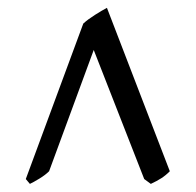

<svg xmlns="http://www.w3.org/2000/svg" viewBox="-20 -716 493 483"><path d="M407.2 -285.2Q396.5 -274.4 385.7 -267.6Q375 -260.7 359.4 -253.4L342.8 -265.6L215.8 -590.3L103.5 -285.2Q94.2 -275.9 79.3 -266.8Q64.5 -257.8 55.2 -253.4L44.9 -265.6L189.5 -656.7Q200.7 -667 218.8 -678.5Q236.8 -689.9 249 -696.3Z"/></svg>

Font: Dai Banna SIL Medium
Style: Regular
Weight: 500
Designer: Victor Gaultney
Foundry: SIL International
Version: Version 4.000